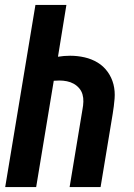

<svg xmlns="http://www.w3.org/2000/svg" viewBox="-20 -755 540 775"><path d="M1 0 123 -735H248L214 -526Q226 -528 238.5 -529Q251 -530 263 -530Q293 -530 321.5 -523.5Q350 -517 374 -502.5Q398 -488 414.5 -465Q431 -442 438 -414.5Q445 -387 442.5 -356.5Q440 -326 435 -296L386 0H261L313 -314Q316 -329 316.5 -344.5Q317 -360 313 -374Q309 -388 299.5 -399Q290 -410 277.5 -417Q265 -424 250 -427Q235 -430 220 -430Q214 -430 208.5 -429.5Q203 -429 197 -429L126 0Z"/></svg>

Font: Iosevka SS04 Extrabold
Style: Italic
Weight: 800
Italic angle: -9°
Monospace: yes
Designer: Belleve Invis
Foundry: Belleve Invis
Version: Version 19.0.0; ttfautohint (v1.8.4)